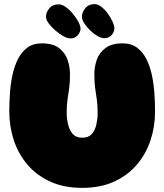

<svg xmlns="http://www.w3.org/2000/svg" viewBox="-20 -910 796 930"><path d="M378 0Q290 0 224 -30Q158 -60 113.5 -112Q69 -164 47 -230.5Q25 -297 25 -370Q25 -411 28 -456.5Q31 -502 40 -545Q49 -588 66.5 -623Q84 -658 112 -679Q140 -700 182 -700Q236 -700 265.5 -677.5Q295 -655 307 -621Q319 -587 319 -551Q319 -510 315 -482Q311 -454 307 -427.5Q303 -401 303 -362Q303 -336 309.5 -308Q316 -280 332 -261.5Q348 -243 378 -243Q409 -243 425 -261.5Q441 -280 447 -308Q453 -336 453 -362Q453 -401 449 -427.5Q445 -454 441 -482Q437 -510 437 -551Q437 -587 449 -621Q461 -655 491 -677.5Q521 -700 574 -700Q616 -700 644 -679Q672 -658 689.5 -623Q707 -588 716 -545Q725 -502 728 -456.5Q731 -411 731 -370Q731 -297 709 -230.5Q687 -164 642.5 -112Q598 -60 532 -30Q466 0 378 0ZM485 -725Q470 -725 452 -735.5Q434 -746 417 -762.5Q400 -779 388.5 -796.5Q377 -814 377 -828Q376 -848 392 -869Q408 -890 439 -890Q454 -890 471 -877Q488 -864 502 -844.5Q516 -825 525 -805.5Q534 -786 534 -772Q534 -756 521 -740.5Q508 -725 485 -725ZM321 -724Q306 -724 286.5 -735Q267 -746 248 -762.5Q229 -779 216 -796.5Q203 -814 203 -828Q202 -848 218 -868.5Q234 -889 265 -889Q280 -889 298.5 -876Q317 -863 333 -843.5Q349 -824 359.5 -804.5Q370 -785 370 -771Q370 -755 357 -739.5Q344 -724 321 -724Z"/></svg>

Font: Cherry Bomb One
Style: Regular
Weight: 400
Designer: satsuyako
Foundry: satsuyako
Version: Version 4.100; ttfautohint (v1.8.3)